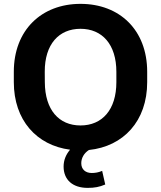

<svg xmlns="http://www.w3.org/2000/svg" viewBox="-20 -749 813 970"><path d="M422.9 200.2C457.5 200.2 481.9 195.8 511.7 183.1L496.1 114.3C477.5 122.1 461.4 125 443.4 125C412.1 125 390.6 106.9 390.6 75.7C390.6 49.3 404.3 24.9 429.2 8.8C603.5 -9.3 723.6 -137.2 723.6 -334V-386.2C723.6 -597.7 584 -729.5 386.7 -729.5C189.9 -729.5 49.8 -597.2 49.8 -386.2V-334C49.8 -142.1 165 -14.6 334 7.3C313 31.7 301.3 60.5 301.3 92.3C301.3 159.2 346.7 200.2 422.9 200.2ZM386.7 -115.2C277.8 -115.2 207 -193.8 206.5 -334L206.1 -386.2C205.6 -525.9 277.8 -603.5 386.7 -603.5C496.1 -603.5 567.9 -524.9 567.9 -386.2V-334C567.9 -194.3 496.1 -115.2 386.7 -115.2Z"/></svg>

Font: Winston
Style: Bold
Weight: 700
Designer: Vernon Adams, Kim Jin-seong, David Berlow, Cristiano Sobral
Foundry: The Winston Project Authors
Version: Version 3.004